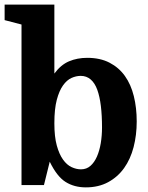

<svg xmlns="http://www.w3.org/2000/svg" viewBox="-27 -800 641 830"><path d="M564 -275Q564 -334 551.5 -384.5Q539 -435 513 -471.5Q487 -508 446.5 -529Q406 -550 350 -550Q307 -550 271.5 -535Q236 -520 208 -482V-780H-7V-713L66 -694V0H163L188 -101Q219 -37 256.5 -13.5Q294 10 344 10Q399 10 440.5 -12.5Q482 -35 509.5 -73.5Q537 -112 550.5 -164Q564 -216 564 -275ZM208 -267Q208 -329 218.5 -368.5Q229 -408 245.5 -431Q262 -454 282 -463Q302 -472 322 -472Q347 -472 365 -456.5Q383 -441 393.5 -412Q404 -383 409 -342Q414 -301 414 -249Q414 -213 408.5 -180.5Q403 -148 392 -123Q381 -98 364 -83Q347 -68 323 -68Q303 -68 282.5 -77.5Q262 -87 245.5 -110Q229 -133 218.5 -171Q208 -209 208 -267Z"/></svg>

Font: GradeGX
Style: Regular
Weight: 100
Width: 1
Designer: Adam Twardoch
Foundry: Adam Twardoch
Version: Version 2.002; DEVELOPMENT